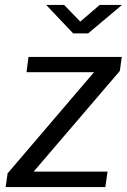

<svg xmlns="http://www.w3.org/2000/svg" viewBox="-20 -762 519 782"><path d="M409 0 418 -63H117L468 -473L476 -530H96L88 -468H363L11 -56L3 0ZM307 -674 241 -742H168L278 -626H339L477 -742H386Z"/></svg>

Font: Cheyenne Sans
Style: Italic
Weight: 400
Italic angle: -8.13011°
Designer: The Public Sans project authors (U.S. Web Design System), Libre Franklin designed by Pablo Impallari and Rodrigo Fuenzal
Foundry: The Cheyenne Sans Project Authors
Version: Version 2.007